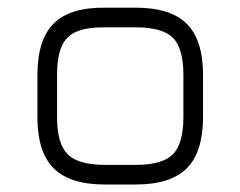

<svg xmlns="http://www.w3.org/2000/svg" viewBox="-20 -493 642 513"><path d="M260.5 0Q167 0 123.5 -43.2Q80 -86.5 80 -179.5V-292.5Q80 -387 123.5 -430.2Q167 -473.5 260.5 -472.5H342.5Q436 -472.5 479.2 -429.2Q522.5 -386 522.5 -292.5V-180.5Q522.5 -87 479.2 -43.5Q436 0 342.5 0ZM132.5 -179.5Q132.5 -109 160.8 -80.8Q189 -52.5 260.5 -52.5H342.5Q414 -52.5 442 -80.8Q470 -109 470 -180.5V-292.5Q470 -364 442 -392Q414 -420 342.5 -420H260.5Q212.5 -420.5 184.5 -408.5Q156.5 -396.5 144.5 -368.5Q132.5 -340.5 132.5 -292.5Z"/></svg>

Font: Jura Light
Style: Regular
Weight: 400
Version: Version 5.106